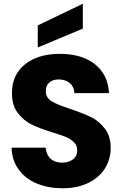

<svg xmlns="http://www.w3.org/2000/svg" viewBox="-20 -1000 655 1027"><path d="M316 7C316 7 316 7 316 7C369 7 414 -3 453 -22C492 -41 521 -67 542 -100C562 -133 572 -169 572 -209C572 -209 572 -209 572 -209C572 -251 562 -285 541 -312C520 -339 496 -359 468 -373C439 -387 402 -402 357 -417C357 -417 357 -417 357 -417C312 -432 278 -445 257 -458C236 -471 225 -488 225 -511C225 -511 225 -511 225 -511C225 -532 231 -548 244 -559C257 -570 273 -575 294 -575C294 -575 294 -575 294 -575C318 -575 338 -569 353 -556C368 -543 377 -525 378 -502C378 -502 563 -502 563 -502C563 -502 563 -502 563 -502C560 -568 534 -620 487 -657C440 -694 377 -712 300 -712C300 -712 300 -712 300 -712C224 -712 162 -694 115 -657C68 -620 44 -568 44 -503C44 -503 44 -503 44 -503C44 -459 54 -423 75 -396C96 -369 120 -348 149 -334C178 -320 215 -306 260 -292C260 -292 260 -292 260 -292C291 -283 316 -274 333 -267C350 -260 364 -250 376 -239C387 -228 393 -213 393 -196C393 -196 393 -196 393 -196C393 -175 386 -159 371 -148C356 -136 336 -130 311 -130C311 -130 311 -130 311 -130C286 -130 266 -137 251 -151C236 -164 227 -184 224 -210C224 -210 42 -210 42 -210C42 -210 42 -210 42 -210C43 -164 56 -125 81 -92C105 -59 137 -35 178 -18C219 -1 265 7 316 7ZM423 -980C423 -980 182 -864 182 -864C182 -864 182 -746 182 -746C182 -746 423 -847 423 -847C423 -847 423 -980 423 -980Z"/></svg>

Font: Girnar Poppins
Style: Bold
Weight: 500
Designer: Ninad Kale (Devanagari), Jonny Pinhorn (Latin)
Foundry: Indian Type Foundry
Version: ""